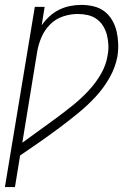

<svg xmlns="http://www.w3.org/2000/svg" viewBox="-43 -548 563 783"><path d="M-23 215 99 -520H139L127 -445Q141 -465 159 -481.5Q177 -498 198.5 -508.5Q220 -519 243 -523.5Q266 -528 288 -528Q315 -528 339.5 -522Q364 -516 383 -501.5Q402 -487 414.5 -465.5Q427 -444 432.5 -420Q438 -396 439 -370.5Q440 -345 436 -319Q428 -274 404 -231.5Q380 -189 346.5 -153Q313 -117 275 -86Q237 -55 198 -26Q159 3 119 31Q79 59 39 86L18 215ZM48 34Q82 9 117 -16Q152 -41 186.5 -66.5Q221 -92 254.5 -119Q288 -146 317.5 -177.5Q347 -209 368.5 -246Q390 -283 396 -323Q400 -344 399 -365Q398 -386 393 -405.5Q388 -425 377.5 -442Q367 -459 351 -470.5Q335 -482 315 -486.5Q295 -491 274 -491Q244 -491 214 -481Q184 -471 161.5 -448.5Q139 -426 126.5 -397Q114 -368 109 -339Z"/></svg>

Font: Iosevka SS04 XLt Obl
Style: Regular
Weight: 200
Italic angle: -9°
Monospace: yes
Designer: Belleve Invis
Foundry: Belleve Invis
Version: Version 19.0.0; ttfautohint (v1.8.4)